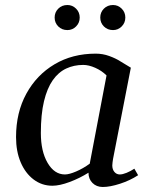

<svg xmlns="http://www.w3.org/2000/svg" viewBox="-20 -730 597 766"><path d="M390 16Q365 16 349 0Q333 -16 333 -41Q298 -19 258 -4Q218 11 189 11Q147 11 114 -14Q81 -39 62.5 -82.5Q44 -126 44 -183Q44 -281 85 -356Q126 -431 197.5 -473.5Q269 -516 362 -516Q390 -516 416 -506.5Q442 -497 459 -486L502 -460L431 -96Q430 -89 429 -82Q428 -75 428 -70Q428 -54 436.5 -44Q445 -34 458 -34Q469 -34 485 -40.5Q501 -47 516 -57L531 -31Q499 -10 459 3Q419 16 390 16ZM239 -34Q256 -34 284 -46Q312 -58 338 -77L405 -429Q386 -448 360 -459.5Q334 -471 312 -471Q275 -471 244 -456.5Q213 -442 190.5 -410Q168 -378 155.5 -326Q143 -274 143 -199Q143 -126 170 -80Q197 -34 239 -34ZM431 -610Q409 -610 394.5 -624.5Q380 -639 380 -660Q380 -681 394.5 -695.5Q409 -710 431 -710Q451 -710 465.5 -695.5Q480 -681 480 -660Q480 -639 465.5 -624.5Q451 -610 431 -610ZM249 -610Q227 -610 212.5 -624.5Q198 -639 198 -660Q198 -681 212.5 -695.5Q227 -710 249 -710Q269 -710 283.5 -695.5Q298 -681 298 -660Q298 -639 283.5 -624.5Q269 -610 249 -610Z"/></svg>

Font: Wittgenstein
Style: Italic
Weight: 400
Italic angle: -11°
Designer: Jörg Drees
Foundry: Jörg Drees
Version: Version 1.500